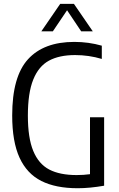

<svg xmlns="http://www.w3.org/2000/svg" viewBox="-20 -966 616 992"><path d="M518 -360V-6.5Q443.5 6.5 381.5 6.5Q268 6.5 193.5 -31Q119 -68.5 81 -151.2Q43 -234 43 -369.5Q43 -570.5 124.8 -660Q206.5 -749.5 364 -749.5Q437.5 -749.5 506 -730V-661.5Q439 -681.5 368 -681.5Q286 -681.5 232.8 -652.5Q179.5 -623.5 151.8 -554.8Q124 -486 124 -368.5Q124 -253.5 151.8 -186.2Q179.5 -119 234.2 -90.2Q289 -61.5 376 -61.5Q412 -61.5 445 -66V-360ZM459.5 -804H399.5L326.5 -913L253 -804H193.5L291 -946H362Z"/></svg>

Font: Encode Sans Condensed
Style: Regular
Weight: 400
Width: 3
Designer: Multiple Designers
Foundry: Impallari Type
Version: Version 2.000